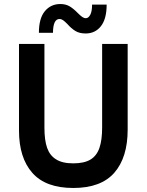

<svg xmlns="http://www.w3.org/2000/svg" viewBox="-20 -925 730 955"><path d="M344.5 10Q207 10 140.8 -65.2Q74.5 -140.5 74.5 -275.5V-706.5H201V-290Q201 -227 214.5 -189.2Q228 -151.5 258 -133Q289 -112.5 344.5 -112.5Q398.5 -112.5 429.8 -131.2Q461 -150 474.5 -189.2Q488 -228.5 488 -290V-706.5H615V-280.5Q615 -142 548.8 -66Q482.5 10 344.5 10ZM406 -758.5Q375 -758.5 354.8 -771Q334.5 -783.5 316 -804.5Q303 -818 294.2 -824.2Q285.5 -830.5 276 -830.5Q244 -830.5 243.5 -762H173.5Q173.5 -834 203.2 -869.5Q233 -905 280 -905Q306.5 -905 325.8 -893.8Q345 -882.5 366.5 -860.5Q380.5 -846.5 389.2 -840.5Q398 -834.5 407 -834.5Q420 -834.5 429 -851.5Q438 -868.5 438 -902H510.5Q510.5 -831 482 -794.8Q453.5 -758.5 406 -758.5Z"/></svg>

Font: Acari Sans
Style: Bold
Weight: 700
Designer: Alfredo Marco Pradil and Stefan Peev (font) & Cristiano Sobral (main changes)
Foundry: Alfredo Marco Pradil and Stefan Peev (font) & Cristiano Sobral (main changes)
Version: Version 1.063; ttfautohint (v1.8.3)